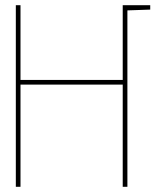

<svg xmlns="http://www.w3.org/2000/svg" viewBox="-20 -720 608 740"><path d="M463 -700V-680H472L559 -683V-700ZM453 -412H59V-700H41V0H59V-394H453V0H471V-700H453Z"/></svg>

Font: Advent Pro Thin
Style: Regular
Weight: 250
Version: Version 3.000